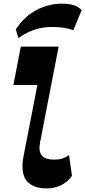

<svg xmlns="http://www.w3.org/2000/svg" viewBox="-20 -1030 472 1063"><path d="M241 13.2Q160 13.2 126.4 -30.6Q92.7 -74.5 110.7 -167L187 -559.5H54.3L95.2 -772H304.7L202 -242.2Q192 -191.7 211.7 -169Q231.5 -146.2 281.2 -146.2Q305 -146.2 324 -152.1Q343 -158 362.2 -170.7L378.5 -56.2Q350.7 -19.2 314.5 -3Q278.2 13.2 241 13.2ZM82.5 -819 67.5 -867.2Q114.5 -939.7 182.2 -974.7Q250 -1009.7 320 -1009.7Q362.5 -1009.7 389.2 -1001Q416 -992.2 432 -973.7L386 -862Q366.5 -871 334.4 -875.9Q302.2 -880.8 266.5 -880.8Q219.2 -880.8 173.2 -866.3Q127.2 -851.8 82.5 -819Z"/></svg>

Font: Savate ExtraLight
Style: Italic
Weight: 200
Italic angle: -11°
Designer: Max Esnée
Foundry: Plomb Type
Version: Version 2.000